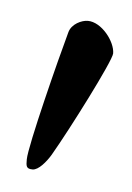

<svg xmlns="http://www.w3.org/2000/svg" viewBox="-30 -689 179 260"><g transform="rotate(5 59.0 -559.5)"><path d="M47 -478C68 -514 118 -612 118 -622C118 -638 99 -663 80 -663C72 -663 58 -657 55 -645C45 -609 14 -487 14 -469C14 -460 14 -456 23 -456C31 -456 41 -468 47 -478Z"/></g></svg>

Font: EB Garamond 12
Style: Regular
Weight: 400
Version: Version 0.016+